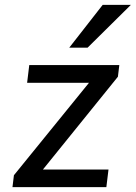

<svg xmlns="http://www.w3.org/2000/svg" viewBox="-20 -768 557 788"><path d="M31.2 0 37.1 -48.8 345.2 -428.2H91.3L100.1 -501H469.7L463.9 -453.1L156.2 -72.3H425.3L416.5 0ZM264.2 -572.3 401.4 -748H517.1L339.4 -572.3Z"/></svg>

Font: Ride
Style: Italic
Weight: 400
Version: Version 3.000